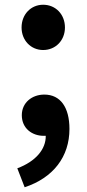

<svg xmlns="http://www.w3.org/2000/svg" viewBox="-20 -577 365 810"><path d="M162 -366C215 -366 254 -407 254 -461C254 -516 215 -557 162 -557C110 -557 71 -516 71 -461C71 -407 110 -366 162 -366ZM84 213C205 173 273 84 273 -33C273 -124 235 -178 167 -178C115 -178 72 -144 72 -91C72 -35 116 -4 164 -4C167 -4 170 -4 173 -4C174 52 131 104 53 133Z"/></svg>

Font: Noto Sans HK
Style: Bold
Weight: 700
Designer: Ryoko NISHIZUKA 西塚涼子 (kana, bopomofo & ideographs); Paul D. Hunt (Latin, Greek & Cyrillic); Sandoll Communications 산돌커뮤니
Foundry: Adobe
Version: Version 2.002;hotconv 1.0.116;makeotfexe 2.5.65601